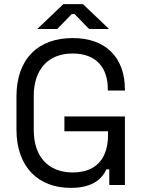

<svg xmlns="http://www.w3.org/2000/svg" viewBox="-20 -899 700 933"><path d="M324 14C432 14 476 -31 497 -76H511V0H587V-333H293V-261H505V-244C505 -133 451 -61 334 -61C214 -61 144 -138 144 -268V-432C144 -562 214 -639 333 -639C452 -639 504 -565 504 -466V-459H587V-464C587 -616 498 -714 333 -714C167 -714 60 -615 60 -430V-270C60 -85 168 14 324 14ZM161 -758H258L329 -831H342L413 -758H510L383 -879H288Z"/></svg>

Font: Meta Space
Style: Regular
Weight: 400
Designer: Meta Pool / Florian Karsten
Foundry: Meta Pool / Florian Karsten
Version: Version 2.000;Glyphs 3.1.1 (3137)